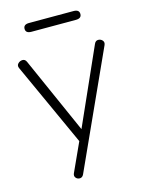

<svg xmlns="http://www.w3.org/2000/svg" viewBox="-127 -750 761 1010"><g transform="rotate(-15 253.5 -245.5)"><path d="M201 168Q194 183 180.5 183.5Q167 184 158.5 174Q150 164 156 150L250 -56L255 -65L439 -478Q446 -495 460.5 -495Q475 -495 484 -484.5Q493 -474 486 -459ZM232 4 21 -459Q14 -474 24 -484.5Q34 -495 48.5 -495.5Q63 -496 70 -480L265 -41ZM133 -627Q102 -627 102 -651Q102 -675 133 -675H375Q406 -675 406 -651Q406 -627 375 -627Z"/></g></svg>

Font: Nunito VF Beta Light
Style: Regular
Weight: 300
Designer: Vernon Adams
Foundry: newtypography
Version: Version 3.001